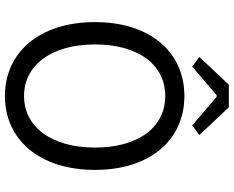

<svg xmlns="http://www.w3.org/2000/svg" viewBox="-105 -834 952 782"><g transform="rotate(90 371.0 -443.0)"><path d="M417 -899H325L212 -779L251 -750L369 -850H373L491 -750L530 -779ZM371 13C548 13 672 -127 672 -354C672 -580 548 -718 371 -718C194 -718 70 -580 70 -354C70 -127 194 13 371 13ZM371 -65C244 -65 161 -178 161 -354C161 -531 244 -640 371 -640C498 -640 581 -531 581 -354C581 -178 498 -65 371 -65Z"/></g></svg>

Font: Spoqa Han Sans Neo
Style: Regular
Weight: 400
Designer: [Spoqa Han Sans Neo] Dong-huui Kim ___ Younghwa Kang ___ Yujin Lee ___ [Noto Sans] Ryoko NISHIZUKA ____ (kana & ideograp
Foundry: Spoqa (http://www.spoqa-han-sans.com)
Version: Version 1.100;hotconv 1.0.109;makeotfexe 2.5.65596